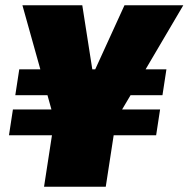

<svg xmlns="http://www.w3.org/2000/svg" viewBox="-20 -708 715 728"><path d="M147 0 177 -195H14L29 -293H175L160 -347H38L53 -445H133L65 -688H292L330 -445H341L452 -688H675L532 -445H611L596 -347H475L443 -293H587L572 -195H411L381 0Z"/></svg>

Font: Azeri Sans Black
Style: Italic
Weight: 900
Designer: Hector Gatti & Omnibus-Type (original fonts) / Cristiano Sobral (main changes and remastering)
Foundry: Omnibus-Type
Version: Version 0.07;August 21, 2020;FontCreator 13.0.0.2681 64-bit;